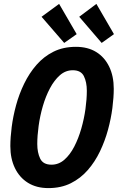

<svg xmlns="http://www.w3.org/2000/svg" viewBox="-20 -949 604 984"><path d="M228 15Q167 15 123.5 -12Q80 -39 56.5 -87.5Q33 -136 33 -200Q33 -244 40 -298.5Q47 -353 62.5 -410Q78 -467 104 -520.5Q130 -574 167 -616.5Q204 -659 254 -684Q304 -709 369 -709Q430 -709 473 -682.5Q516 -656 539.5 -607.5Q563 -559 563 -494Q563 -450 556 -395.5Q549 -341 533.5 -284Q518 -227 492.5 -173.5Q467 -120 430 -77.5Q393 -35 343 -10Q293 15 228 15ZM244 -105Q281 -105 310 -130.5Q339 -156 360.5 -197.5Q382 -239 396.5 -289.5Q411 -340 418 -390.5Q425 -441 425 -484Q425 -528 410 -558.5Q395 -589 353 -589Q316 -589 287 -563.5Q258 -538 236 -496.5Q214 -455 199.5 -405Q185 -355 178 -304Q171 -253 171 -211Q171 -167 186 -136Q201 -105 244 -105ZM309 -729 193 -863 283 -929 373 -774ZM501 -729 386 -863 474 -929 564 -774Z"/></svg>

Font: Ubuntu Sans Mono
Style: Bold Italic
Weight: 700
Italic angle: -13.5°
Monospace: yes
Designer: Dalton Maag Ltd
Foundry: Dalton Maag Ltd
Version: Version 1.006